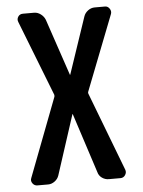

<svg xmlns="http://www.w3.org/2000/svg" viewBox="-53 -772 605 814"><g transform="rotate(-5 250.0 -365.0)"><path d="M73.2 0Q60.5 0 52.7 -10.7Q44.9 -21.5 49.8 -33.2L177.7 -368.2Q178.7 -372.1 177.7 -377L52.7 -697.3Q47.9 -709 54.7 -719.7Q61.5 -730.5 75.2 -730.5H123Q137.7 -730.5 150.9 -720.7Q164.1 -710.9 169.9 -696.3L251 -456.1Q251 -455.1 252 -455.1Q252.9 -455.1 252.9 -456.1L334 -696.3Q338.9 -710.9 352.1 -720.7Q365.2 -730.5 380.9 -730.5H424.8Q436.5 -730.5 443.8 -719.7Q451.2 -709 447.3 -697.3L322.3 -377Q320.3 -372.1 322.3 -368.2L450.2 -33.2Q454.1 -21.5 446.8 -10.7Q439.5 0 426.8 0H377Q361.3 0 348.1 -9.3Q335 -18.6 331.1 -34.2L249 -287.1Q249 -288.1 248 -288.1Q247.1 -288.1 247.1 -287.1L165 -34.2Q160.2 -19.5 147 -9.8Q133.8 0 119.1 0Z"/></g></svg>

Font: Rounded-L Mgen+ 1m medium
Style: Regular
Weight: 500
Designer: [Source Han Sans]
Ryoko NISHIZUKA  (kana & ideographs); Paul D. Hunt (Latin, Greek & Cyrillic); Wenlong ZHANG  (bopomofo
Version: Version 1.059.20150602